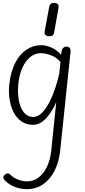

<svg xmlns="http://www.w3.org/2000/svg" viewBox="-20 -869 602 1352"><path d="M213 10Q164.5 10 130 -14.8Q95.5 -39.5 75 -80.5Q54.5 -121.5 47.2 -171.2Q40 -221 45 -271Q54.5 -362.5 86.5 -425Q118.5 -487.5 166.5 -519.2Q214.5 -551 270 -551Q301 -551 339.2 -535.5Q377.5 -520 410.5 -483L413.5 -506Q416 -524 426.2 -532.5Q436.5 -541 449 -541Q461.5 -541 470.2 -532Q479 -523 476.5 -502L404 189Q395.5 272.5 364 334Q332.5 395.5 282.8 429.2Q233 463 169 463Q125 463 84 446.8Q43 430.5 15.5 403Q2.5 389 3.5 378Q4.5 367 20 357Q28 351.5 36.8 352.2Q45.5 353 53.5 361.5Q74.5 382.5 105.8 395.2Q137 408 171.5 408Q217 408 252.8 380.2Q288.5 352.5 311.5 303.5Q334.5 254.5 341 191L376 -150.5Q359 -110 334.2 -73.2Q309.5 -36.5 279 -13.2Q248.5 10 213 10ZM108 -269Q104.5 -230 108.5 -190.5Q112.5 -151 125 -118.2Q137.5 -85.5 159.8 -65.5Q182 -45.5 214.5 -45.5Q247 -45.5 275.5 -74.5Q304 -103.5 327.8 -149.5Q351.5 -195.5 369 -248.5Q386.5 -301.5 397 -349.5L406 -431Q381.5 -463.5 340.8 -479Q300 -494.5 267 -494.5Q207.5 -494.5 162.8 -435Q118 -375.5 108 -269ZM322.5 -614Q307.5 -615.5 299.5 -623.2Q291.5 -631 294.5 -648L326.5 -820.5Q330 -838 340.8 -844Q351.5 -850 366 -848.5Q380.5 -847 387.8 -838.5Q395 -830 391.5 -811.5L361.5 -641Q358.5 -624 348.5 -618.2Q338.5 -612.5 322.5 -614Z"/></svg>

Font: Edu SA Hand Cursive
Style: Regular
Weight: 400
Designer: Tina and Corey Anderson, Eben Sorkin, Mirko Velimirovic
Foundry: Google for Education
Version: Version 2.000